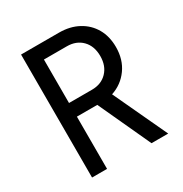

<svg xmlns="http://www.w3.org/2000/svg" viewBox="-170 -858 939 987"><g transform="rotate(-30 300.0 -365.0)"><path d="M93 0V-730H318Q383 -730 432 -703.5Q481 -677 508 -630Q535 -583 535 -520Q535 -446 497 -393Q459 -340 396 -319L545 0H446L303 -310H182V0ZM182 -391H318Q374 -391 408 -426.5Q442 -462 442 -520Q442 -579 408 -614Q374 -649 318 -649H182Z"/></g></svg>

Font: JetBrains Mono NL
Style: Regular
Weight: 400
Monospace: yes
Designer: Philipp Nurullin, Konstantin Bulenkov
Foundry: JetBrains
Version: Version 2.305; ttfautohint (v1.8.4.7-5d5b)